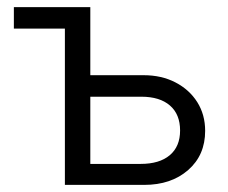

<svg xmlns="http://www.w3.org/2000/svg" viewBox="-20 -520 640 540"><path d="M384 -308.5Q434.5 -308.5 473.5 -288.2Q512.5 -268 534.8 -232.8Q557 -197.5 557 -152Q557 -83.5 509.2 -41.8Q461.5 0 385.5 0H162.5V-439.5H19V-500H234V-308.5ZM375.5 -59Q428.5 -59 457.5 -83.5Q486.5 -108 486.5 -153Q486.5 -198.5 458 -223.2Q429.5 -248 377.5 -248H234V-59Z"/></svg>

Font: Overused Grotesk Book
Style: Regular
Weight: 375
Version: Version 0.004